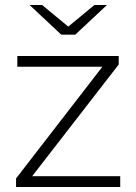

<svg xmlns="http://www.w3.org/2000/svg" viewBox="-20 -745 543 765"><path d="M44 0V-34L401 -496L414 -479H49V-522H453V-488L95 -26L80 -43H459V0ZM224 -607 98 -725H148L270 -624H234L356 -725H406L280 -607Z"/></svg>

Font: MOST Montserrat Light
Style: Regular
Weight: 300
Designer: Julieta Ulanovsky
Foundry: Julieta Ulanovsky
Version: Version 8.000;March 11, 2024;FontCreator 15.0.0.2926 64-bit